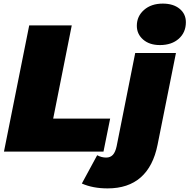

<svg xmlns="http://www.w3.org/2000/svg" viewBox="-20 -841 1051 1065"><path d="M142 -700H378L275 -183H591L554 0H2ZM434 177 519 20Q543 33 569 33Q592 33 606 18Q620 3 627 -30L730 -547H956L854 -38Q830 82 760.5 143Q691 204 577 204Q495 204 434 177ZM739 -698Q739 -751 779 -786Q819 -821 883 -821Q941 -821 976 -792.5Q1011 -764 1011 -718Q1011 -661 971.5 -626Q932 -591 867 -591Q809 -591 774 -621.5Q739 -652 739 -698Z"/></svg>

Font: Montserrat Alternates Black
Style: Italic
Weight: 900
Italic angle: -11.3°
Designer: Julieta Ulanovsky
Foundry: Julieta Ulanovsky
Version: Version 7.200